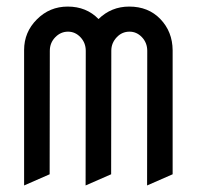

<svg xmlns="http://www.w3.org/2000/svg" viewBox="-20 -567 602 587"><path d="M53.7 0V-414.1Q53.7 -468.8 92.8 -507.8Q131.8 -546.9 187 -546.9Q244.1 -546.9 281.2 -508.8Q320.3 -546.9 375 -546.9Q433.6 -546.9 470.2 -508.8Q507.3 -470.2 507.8 -413.6V-34.2L429.7 0L430.2 -411.6Q430.2 -436 414.1 -453.1Q397.9 -470.2 376 -470.2Q353 -470.2 336.9 -453.1Q320.3 -435.5 320.3 -412.1V-411.6L319.8 -34.2L241.7 0L242.2 -411.6Q242.2 -436 226.1 -453.1Q210 -470.2 188 -470.2Q165.5 -470.2 148.9 -453.1Q132.3 -436 132.3 -411.6L131.8 -34.2Z"/></svg>

Font: NovaMono
Style: Regular
Weight: 400
Monospace: yes
Version: Version 1.2